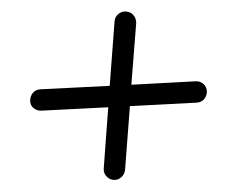

<svg xmlns="http://www.w3.org/2000/svg" viewBox="-20 -465 406 329"><path d="M334.5 -308.6Q334.5 -300.8 329.8 -295.2Q325.2 -289.6 316.9 -289.1L202.6 -283.2L194.3 -173.8Q193.4 -166.5 188.2 -161.6Q183.1 -156.7 175.8 -156.7Q168.5 -156.7 163.1 -162.1Q157.7 -167.5 157.7 -174.8Q157.7 -175.3 159.7 -203.1Q161.6 -231 165.5 -281.2L51.3 -275.4Q43.9 -274.9 37.8 -279.5Q31.7 -284.2 31.7 -292.5Q31.7 -300.3 36.4 -305.9Q41 -311.5 49.3 -312L168 -317.9Q169.9 -342.3 171.9 -369.9Q173.8 -397.5 176.3 -428.2Q176.8 -435.5 182.1 -440.4Q187.5 -445.3 194.3 -445.3Q203.1 -445.3 208.3 -439.5Q213.4 -433.6 213.4 -425.8L205.1 -319.8L314.9 -325.7Q322.8 -326.2 328.4 -321.3Q334 -316.4 334.5 -308.6Z"/></svg>

Font: Sacramento
Style: Regular
Weight: 400
Designer: Astigmatic (AOETI)
Foundry: Astigmatic (AOETI)
Version: Version 1.000